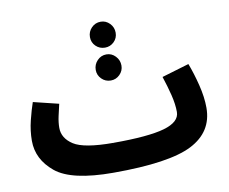

<svg xmlns="http://www.w3.org/2000/svg" viewBox="-82 -852 1168 978"><g transform="rotate(-10 501.5 -363.5)"><path d="M429 21Q718 21 835 -38.5Q952 -98 952 -223Q952 -278 936 -342Q920 -406 900 -458L759 -416Q776 -365 788 -316.5Q800 -268 800 -228Q800 -176 718 -152.5Q636 -129 455 -129ZM428 21 474 -11 454 -129Q303 -129 249.5 -163.5Q196 -198 196 -252Q196 -280 203 -312Q210 -344 217 -373L86 -405Q73 -368 60 -315.5Q47 -263 47 -211Q47 -115 129.5 -47Q212 21 428 21ZM497 -614Q524 -614 543.5 -633Q563 -652 563 -680Q563 -708 543.5 -728Q524 -748 497 -748Q469 -748 449.5 -728Q430 -708 430 -680Q430 -652 449.5 -633Q469 -614 497 -614ZM497 -444Q524 -444 543.5 -463.5Q563 -483 563 -510Q563 -538 543.5 -558.5Q524 -579 497 -579Q469 -579 449.5 -558.5Q430 -538 430 -510Q430 -483 449.5 -463.5Q469 -444 497 -444Z"/></g></svg>

Font: Noto Sans Arabic SemiCondensed Extra
Style: Regular
Weight: 800
Width: 4
Designer: Nadine Chahine - Monotype Design Team
Foundry: Monotype Imaging Inc.
Version: Version 1.902